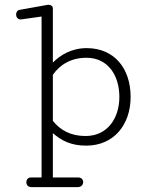

<svg xmlns="http://www.w3.org/2000/svg" viewBox="-20 -597 645 798"><path d="M199.7 -561.5C199.7 -571.3 192.4 -577.1 182.1 -577.1C179.7 -577.1 177.7 -576.7 176.8 -576.7L62.5 -556.2C51.8 -554.7 46.9 -545.9 46.9 -536.6C46.9 -526.4 53.2 -516.1 66.4 -516.1C67.4 -516.1 68.4 -516.6 70.3 -516.6L152.8 -528.3V140.6H108.9C95.7 140.6 89.4 150.4 89.4 160.2C89.4 170.4 96.2 180.7 109.9 180.7H303.2C318.4 180.7 325.7 169.9 325.7 159.7C325.7 149.9 318.8 140.6 305.2 140.6H199.7V-43.5C235.8 -12.2 275.4 8.3 338.4 8.3C452.6 8.3 522.9 -78.1 522.9 -194.3C522.9 -312.5 455.1 -397 340.3 -397C278.3 -397 231 -368.7 199.7 -336.9ZM476.1 -194.3C476.1 -107.9 428.7 -31.7 335.4 -31.7C273.4 -31.7 230.5 -56.2 199.7 -94.7V-286.1C228 -326.7 273.4 -356.9 339.4 -356.9C430.2 -356.9 476.1 -281.7 476.1 -194.3Z"/></svg>

Font: Cutive Mono
Style: Regular
Weight: 400
Monospace: yes
Designer: Vernon Adams
Foundry: Vernon Adams
Version: Version 1.002